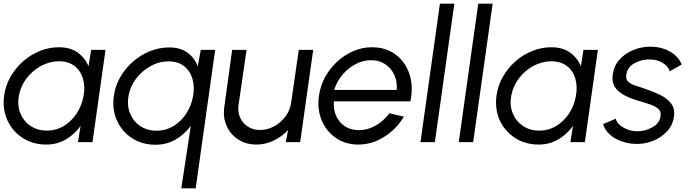

<svg xmlns="http://www.w3.org/2000/svg" viewBox="-27 -770 3749 1040"><path d="M466.5 -500H544.5L474 0H395.5L409.5 -88Q377.5 -42.5 330 -14.8Q282.5 13 224 13Q151 13 95.5 -23Q40 -59 12.8 -119.2Q-14.5 -179.5 -4.5 -253Q3 -307 30 -354.2Q57 -401.5 97.8 -437.5Q138.5 -473.5 188.5 -493.8Q238.5 -514 292.5 -514Q353.5 -514 393.5 -485.5Q433.5 -457 452.5 -411ZM226.5 -62.5Q277.5 -62.5 319.2 -88Q361 -113.5 388.8 -156Q416.5 -198.5 425.5 -250Q435 -302.5 422 -345.2Q409 -388 376 -413Q343 -438 292.5 -438Q241 -438 194.8 -412.8Q148.5 -387.5 116.2 -344.8Q84 -302 75 -250Q66 -197.5 83.8 -155Q101.5 -112.5 139.2 -87.5Q177 -62.5 226.5 -62.5Z M815.5 14Q743 14 688.2 -21.5Q633.5 -57 606.5 -117Q579.5 -177 589.5 -250Q597 -304.5 624.2 -352Q651.5 -399.5 692.8 -435.8Q734 -472 784.5 -492.5Q835 -513 889.5 -513Q949.5 -513 988.2 -485Q1027 -457 1044 -411L1060.5 -500H1138.5L1033 250H955L1006.5 -88Q973 -42.5 924.2 -14.2Q875.5 14 815.5 14ZM886 -437.5Q834.5 -437.5 788.5 -412Q742.5 -386.5 710.2 -344Q678 -301.5 669 -250Q660 -197.5 677.8 -154.8Q695.5 -112 733 -87Q770.5 -62 820.5 -62Q871.5 -62 913.2 -87.5Q955 -113 982.5 -155.8Q1010 -198.5 1019 -250Q1028 -302 1015 -344.5Q1002 -387 969.2 -412.2Q936.5 -437.5 886 -437.5Z M1188 -190.5 1230.5 -500H1308.5L1266 -207.5Q1259 -168.5 1272.2 -136.2Q1285.5 -104 1314.2 -85Q1343 -66 1382 -66Q1421 -66 1456.5 -85Q1492 -104 1517 -136.2Q1542 -168.5 1549 -207.5L1591.5 -500H1669.5L1599 0H1521L1533.5 -66Q1500.5 -30 1455.5 -8.5Q1410.5 13 1362 13Q1306 13 1263.5 -14.5Q1221 -42 1200.5 -88.2Q1180 -134.5 1188 -190.5Z M1913.5 13Q1844.5 13 1792.8 -22.5Q1741 -58 1715.8 -117.8Q1690.5 -177.5 1700.5 -250Q1708 -305 1734.2 -352.8Q1760.5 -400.5 1800 -436.8Q1839.5 -473 1887.8 -493.5Q1936 -514 1987.5 -514Q2062.5 -514 2115.2 -475Q2168 -436 2190.5 -369.5Q2213 -303 2196 -221H1781.5Q1776.5 -154.5 1814.2 -110Q1852 -65.5 1917.5 -65Q1964.5 -65 2007.5 -89.5Q2050.5 -114 2082.5 -156.5L2160.5 -138Q2121 -71.5 2054.8 -29.2Q1988.5 13 1913.5 13ZM1783 -283H2121.5Q2126 -327 2109.2 -363.5Q2092.5 -400 2060 -422Q2027.5 -444 1983.5 -444Q1939.5 -444 1898.8 -422.5Q1858 -401 1827.5 -364.5Q1797 -328 1783 -283Z M2250.5 0 2356 -750H2434L2328.5 0Z M2458 0 2563.5 -750H2641.5L2536 0Z M3133.5 -500H3211.5L3141 0H3062.5L3076.5 -88Q3044.5 -42.5 2997 -14.8Q2949.5 13 2891 13Q2818 13 2762.5 -23Q2707 -59 2679.8 -119.2Q2652.5 -179.5 2662.5 -253Q2670 -307 2697 -354.2Q2724 -401.5 2764.8 -437.5Q2805.5 -473.5 2855.5 -493.8Q2905.5 -514 2959.5 -514Q3020.5 -514 3060.5 -485.5Q3100.5 -457 3119.5 -411ZM2893.5 -62.5Q2944.5 -62.5 2986.2 -88Q3028 -113.5 3055.8 -156Q3083.5 -198.5 3092.5 -250Q3102 -302.5 3089 -345.2Q3076 -388 3043 -413Q3010 -438 2959.5 -438Q2908 -438 2861.8 -412.8Q2815.5 -387.5 2783.2 -344.8Q2751 -302 2742 -250Q2733 -197.5 2750.8 -155Q2768.5 -112.5 2806.2 -87.5Q2844 -62.5 2893.5 -62.5Z M3413.5 9.5Q3372.5 8 3336 -5.8Q3299.5 -19.5 3274 -43.2Q3248.5 -67 3240 -98L3308.5 -127Q3314.5 -99.5 3349.5 -79.2Q3384.5 -59 3424.5 -59Q3467.5 -59 3505.5 -79.8Q3543.5 -100.5 3550.5 -137Q3555.5 -163 3541 -177.8Q3526.5 -192.5 3502 -201.5Q3477.5 -210.5 3452 -218Q3402 -231.5 3363.8 -249.5Q3325.5 -267.5 3305.8 -295.5Q3286 -323.5 3292 -367Q3298 -413 3328.2 -446.8Q3358.5 -480.5 3402.8 -498.8Q3447 -517 3495 -517Q3556 -517 3602 -490.8Q3648 -464.5 3665.5 -420.5L3600.5 -383.5Q3593 -411.5 3562.2 -429.5Q3531.5 -447.5 3495.5 -448Q3449.5 -449 3411.2 -428.5Q3373 -408 3366 -368.5Q3361 -342 3374.8 -328.5Q3388.5 -315 3414 -306.8Q3439.5 -298.5 3470 -288Q3513.5 -273.5 3551 -254.8Q3588.5 -236 3609.2 -208Q3630 -180 3623.5 -138Q3617.5 -92.5 3586 -58.5Q3554.5 -24.5 3508.8 -6.5Q3463 11.5 3413.5 9.5Z"/></svg>

Font: Urbanist
Style: Italic
Weight: 400
Italic angle: -8°
Designer: Corey Hu
Foundry: Corey Hu
Version: Version 1.330; ttfautohint (v1.8.4.7-5d5b)